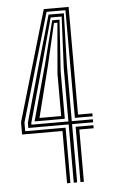

<svg xmlns="http://www.w3.org/2000/svg" viewBox="-56 -838 513 875"><g transform="rotate(-5 200.5 -400.0)"><path d="M214.8 0V-239.2H30V-295L178.2 -800H291.8V-307.5H357.5V-293.8H276.2V-786.5H189.8L45.5 -292.5V-253H230.2V0ZM245.5 0V-266.5H60.8V-290L140.2 -572.8L197.8 -773.2L267.8 -772.8L261 -538.5V-280.2H357.5V-266.5H261V0ZM76.2 -280.2H245.5V-524.8L256.5 -759.2H206.2L152.8 -563L76.2 -287.5ZM92 -293.8 163.2 -553.5 212 -745.8H245.5L230.2 -510.8V-293.8ZM115.5 -307.5H214.8V-501.2L234.8 -732.8H219L174.8 -542.5ZM276.2 0V-253H357.5V-239.2H291.8V0Z"/></g></svg>

Font: Big Shoulders Inline Display Medium
Style: Regular
Weight: 500
Designer: Patric King
Foundry: XO Type Co
Version: Version 1.000